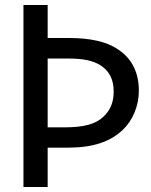

<svg xmlns="http://www.w3.org/2000/svg" viewBox="-20 -747 605 767"><path d="M534.7 -384.3C534.7 -459 505.9 -515.1 448.2 -551.8C404.8 -580.6 340.3 -595.2 255.9 -595.2H170.4V-727.1H73.7V0H170.4V-157.2H252.4C350.6 -157.2 420.4 -180.2 471.2 -229C510.3 -266.1 534.7 -324.2 534.7 -384.3ZM434.1 -381.8C434.1 -338.9 421.4 -307.1 392.6 -280.3C361.8 -251 314.9 -238.3 237.3 -238.3H170.4V-513.2H251.5C311.5 -513.2 350.6 -505.4 381.3 -486.3C417 -463.4 434.1 -429.2 434.1 -381.8Z"/></svg>

Font: SG Kara SemiBold
Style: Regular
Weight: 400
Designer: Damoon Khanjanzadeh
Version: Version 1.000